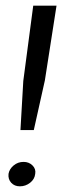

<svg xmlns="http://www.w3.org/2000/svg" viewBox="-20 -650 228 676"><path d="M52 -192 62 -365 97 -630H179L138 -367L99 -192ZM50 6Q31 6 19.5 -6.5Q8 -19 10 -38Q13 -55 28 -67.5Q43 -80 63 -80Q82 -80 94.5 -67.5Q107 -55 104 -38Q102 -19 86 -6.5Q70 6 50 6Z"/></svg>

Font: Alumni Sans Thin Medium
Style: Italic
Weight: 500
Italic angle: -8°
Version: Version 1.016